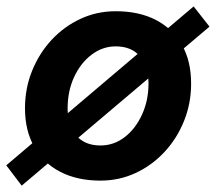

<svg xmlns="http://www.w3.org/2000/svg" viewBox="-37 -555 682 607"><path d="M31.6 31.9 -17.2 -32.3 575.2 -534.7 625.3 -470.8ZM42 -212.6Q42 -275.7 64.5 -331.2Q87 -386.8 126.4 -429.2Q165.9 -471.5 217.7 -495.5Q269.4 -519.5 328.7 -519.5Q403 -519.5 456.2 -491.7Q509.3 -464 538.3 -412.9Q567.2 -361.9 567.2 -290.9Q567.2 -227.8 544.7 -172.3Q522.3 -116.7 482.8 -74.4Q443.3 -32 391.6 -8Q339.8 16 280.5 16Q207.2 16 153.5 -11.8Q99.9 -39.6 71 -91.1Q42 -142.6 42 -212.6ZM280.5 -95.1Q323.1 -95.1 357.3 -121.6Q391.6 -148 412 -192.8Q432.5 -237.6 432.5 -290.9Q432.5 -344.4 405.8 -376.4Q379.2 -408.4 328.7 -408.4Q287.2 -408.4 252.4 -382Q217.6 -355.5 197.2 -311.2Q176.8 -266.9 176.8 -212.6Q176.8 -159.1 203.7 -127.1Q230.7 -95.1 280.5 -95.1Z"/></svg>

Font: Wix Madefor Text
Style: Italic
Weight: 400
Italic angle: -12°
Designer: Dalton Maag Ltd
Foundry: Dalton Maag Ltd
Version: Version 3.100